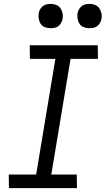

<svg xmlns="http://www.w3.org/2000/svg" viewBox="-20 -968 544 988"><path d="M26 0 25 -70H166L265 -665H134L133 -735H483L484 -665H343L244 -70H375L376 0ZM440 -823Q425 -823 411.5 -828Q398 -833 390 -844.5Q382 -856 379.5 -870.5Q377 -885 379 -900Q381 -910 386.5 -920Q392 -930 400.5 -936.5Q409 -943 419.5 -945.5Q430 -948 441 -948Q456 -948 469.5 -942.5Q483 -937 491 -925.5Q499 -914 502 -899.5Q505 -885 502 -870Q500 -860 494.5 -850Q489 -840 480.5 -833.5Q472 -827 461.5 -825Q451 -823 440 -823ZM240 -823Q225 -823 211.5 -828Q198 -833 190 -844.5Q182 -856 179.5 -870.5Q177 -885 179 -900Q181 -910 186.5 -920Q192 -930 200.5 -936.5Q209 -943 219.5 -945.5Q230 -948 241 -948Q256 -948 269.5 -942.5Q283 -937 291 -925.5Q299 -914 302 -899.5Q305 -885 302 -870Q300 -860 294.5 -850Q289 -840 280.5 -833.5Q272 -827 261.5 -825Q251 -823 240 -823Z"/></svg>

Font: Iosevka Curly
Style: Italic
Weight: 400
Italic angle: -9°
Monospace: yes
Designer: Belleve Invis
Foundry: Belleve Invis
Version: Version 22.1.2; ttfautohint (v1.8.4)